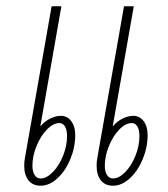

<svg xmlns="http://www.w3.org/2000/svg" viewBox="-20 -580 535 610"><path d="M219 -151Q219 -112 203.5 -74.5Q188 -37 162.5 -13.5Q137 10 109 10Q84 10 70.5 -7Q57 -24 57 -53Q57 -68 59 -77L144 -560H175L108 -178Q121 -194 139 -203Q157 -212 173 -212Q194 -212 206.5 -195Q219 -178 219 -151ZM449 -151Q449 -112 433.5 -74.5Q418 -37 392.5 -13.5Q367 10 339 10Q314 10 300.5 -7Q287 -24 287 -53Q287 -68 289 -77L374 -560H405L338 -178Q351 -194 369 -203Q387 -212 403 -212Q424 -212 436.5 -195Q449 -178 449 -151ZM193 -148Q193 -167 186.5 -178Q180 -189 169 -189Q149 -189 129 -168.5Q109 -148 96 -116Q83 -84 83 -53Q83 -35 90 -24Q97 -13 109 -13Q128 -13 148 -33.5Q168 -54 180.5 -85.5Q193 -117 193 -148ZM423 -148Q423 -167 416.5 -178Q410 -189 399 -189Q379 -189 359 -168.5Q339 -148 326 -116Q313 -84 313 -53Q313 -35 320 -24Q327 -13 339 -13Q358 -13 378 -33.5Q398 -54 410.5 -85.5Q423 -117 423 -148Z"/></svg>

Font: KoHo ExtraLight
Style: Italic
Weight: 275
Italic angle: -10°
Version: Version 1.000; ttfautohint (v1.6)